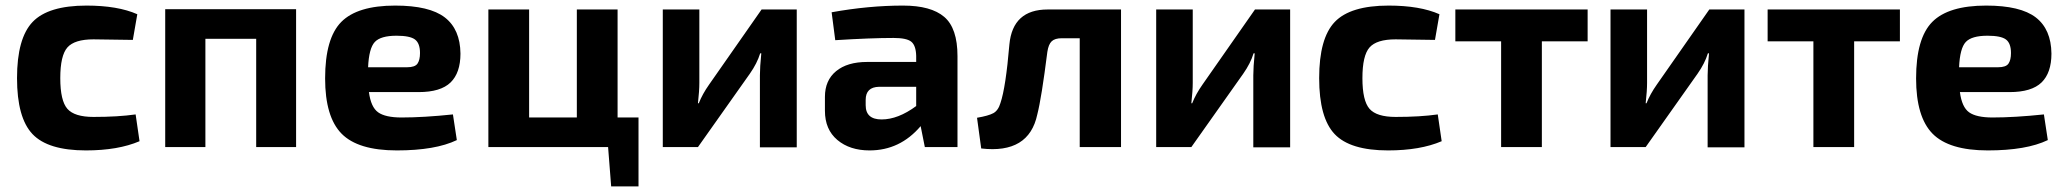

<svg xmlns="http://www.w3.org/2000/svg" viewBox="-20 -527 7408 688"><path d="M466 -117 480 -21Q403 12 288 12Q152 12 96.5 -46.5Q41 -105 41 -247Q41 -390 97 -448.5Q153 -507 290 -507Q402 -507 472 -476L456 -384Q348 -386 315 -386Q247 -386 221.5 -357Q196 -328 196 -247Q196 -166 221.5 -137Q247 -108 315 -108Q403 -108 466 -117Z M1041 -494V0H898V-388H716V0H572V-494Z M1480 -197H1302Q1309 -143 1335 -124.5Q1361 -106 1419 -106Q1498 -106 1603 -117L1617 -25Q1540 12 1402 12Q1263 12 1204 -48Q1145 -108 1145 -246Q1145 -390 1203 -448.5Q1261 -507 1396 -507Q1519 -507 1574 -464.5Q1629 -422 1630 -335Q1630 -266 1594.5 -231.5Q1559 -197 1480 -197ZM1299 -286H1439Q1467 -286 1476 -299Q1485 -312 1485 -337Q1485 -372 1467 -385.5Q1449 -399 1401 -399Q1344 -399 1323 -376.5Q1302 -354 1299 -286Z M2268 -106V141H2170L2159 0H1730V-493H1876V-106H2047V-493H2193V-106Z M2835 1H2703V-257Q2703 -286 2708 -336H2704Q2693 -300 2667 -263L2481 0H2355V-493H2486V-230Q2486 -202 2481 -157H2484Q2497 -190 2521 -224L2709 -493H2835Z M2973 -383 2960 -483Q3093 -507 3216 -507Q3316 -507 3363.5 -466.5Q3411 -426 3411 -326V0H3294L3279 -75Q3205 12 3096 12Q3025 12 2980.5 -25.5Q2936 -63 2936 -130V-180Q2936 -239 2976 -272Q3016 -305 3087 -305H3263V-327Q3262 -364 3245.5 -377.5Q3229 -391 3182 -391Q3101 -391 2973 -383ZM3082 -169V-150Q3082 -99 3139 -99Q3198 -99 3263 -147V-216H3130Q3082 -215 3082 -169Z M3997 -493V0H3849V-390H3785Q3760 -390 3748.5 -379Q3737 -368 3733 -341Q3712 -175 3697 -117Q3667 25 3496 5L3481 -105Q3522 -112 3539.5 -121.5Q3557 -131 3565 -158Q3584 -214 3597 -368Q3609 -493 3734 -493Z M4603 1H4471V-257Q4471 -286 4476 -336H4472Q4461 -300 4435 -263L4249 0H4123V-493H4254V-230Q4254 -202 4249 -157H4252Q4265 -190 4289 -224L4477 -493H4603Z M5132 -117 5146 -21Q5069 12 4954 12Q4818 12 4762.5 -46.5Q4707 -105 4707 -247Q4707 -390 4763 -448.5Q4819 -507 4956 -507Q5068 -507 5138 -476L5122 -384Q5014 -386 4981 -386Q4913 -386 4887.5 -357Q4862 -328 4862 -247Q4862 -166 4887.5 -137Q4913 -108 4981 -108Q5069 -108 5132 -117Z M5669 -379H5505V0H5359V-379H5195V-493H5669Z M6231 1H6099V-257Q6099 -286 6104 -336H6100Q6089 -300 6063 -263L5877 0H5751V-493H5882V-230Q5882 -202 5877 -157H5880Q5893 -190 5917 -224L6105 -493H6231Z M6788 -379H6624V0H6478V-379H6314V-493H6788Z M7181 -197H7003Q7010 -143 7036 -124.5Q7062 -106 7120 -106Q7199 -106 7304 -117L7318 -25Q7241 12 7103 12Q6964 12 6905 -48Q6846 -108 6846 -246Q6846 -390 6904 -448.5Q6962 -507 7097 -507Q7220 -507 7275 -464.5Q7330 -422 7331 -335Q7331 -266 7295.5 -231.5Q7260 -197 7181 -197ZM7000 -286H7140Q7168 -286 7177 -299Q7186 -312 7186 -337Q7186 -372 7168 -385.5Q7150 -399 7102 -399Q7045 -399 7024 -376.5Q7003 -354 7000 -286Z"/></svg>

Font: Exo 2.0
Style: Bold
Weight: 700
Designer: Natanael Gama
Version: Version 1.001;PS 001.001;hotconv 1.0.70;makeotf.lib2.5.58329